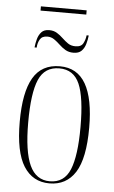

<svg xmlns="http://www.w3.org/2000/svg" viewBox="-57 -854 535 903"><g transform="rotate(5 210.5 -403.0)"><path d="M99 -796V-816H315V-796ZM86 -621Q88 -641 93.5 -661Q99 -681 111.5 -694.5Q124 -708 148 -708Q169 -708 184.5 -698.5Q200 -689 213.5 -676Q227 -663 241.5 -653Q256 -643 277 -643Q304 -643 313.5 -661Q323 -679 325 -699H335Q333 -679 327 -658.5Q321 -638 308 -625Q295 -612 270 -612Q248 -612 232 -621.5Q216 -631 202.5 -644Q189 -657 174.5 -667Q160 -677 142 -677Q117 -677 107 -660Q97 -643 96 -621ZM211 10Q132 10 89.5 -57Q47 -124 47 -267Q47 -406 87 -474.5Q127 -543 213 -543Q295 -543 335 -473.5Q375 -404 375 -267Q375 -122 333 -56Q291 10 211 10ZM212 0Q280 0 307 -65.5Q334 -131 334 -267Q334 -406 306.5 -469.5Q279 -533 211 -533Q142 -533 114.5 -469.5Q87 -406 87 -267Q87 -130 117 -65Q147 0 212 0Z"/></g></svg>

Font: Noto Serif Display ExtraCondensed ExtraLight
Style: Regular
Weight: 200
Width: 2
Designer: Monotype Design Team
Foundry: Monotype Imaging Inc.
Version: Version 2.009